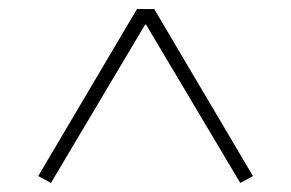

<svg xmlns="http://www.w3.org/2000/svg" viewBox="-20 -718 640 422"><path d="M536 -331 508 -316 301 -664H299L92 -316L64 -331L281 -698H319Z"/></svg>

Font: IBM Plex Sans ExtraLight
Style: Regular
Weight: 250
Designer: Mike Abbink, Paul van der Laan, Pieter van Rosmalen
Foundry: Bold Monday
Version: Version 3.201